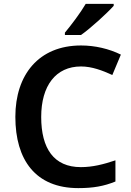

<svg xmlns="http://www.w3.org/2000/svg" viewBox="-20 -1009 675 988"><path d="M565 -979V-989H421C395 -944 345 -878 314 -841V-829H397C447 -864 532 -942 565 -979ZM397 -667C453 -667 508 -646 558 -623L602 -728C541 -758 469 -775 397 -775C179 -775 59 -624 59 -408C59 -186 163 -41 383 -41C460 -41 515 -51 574 -75V-184C512 -163 456 -149 396 -149C257 -149 192 -245 192 -407C192 -568 267 -667 397 -667Z"/></svg>

Font: Noto Sans Tamil UI SemiBold
Style: Regular
Weight: 600
Designer: Jelle Bosma - Monotype Design Team
Foundry: Monotype Imaging Inc.
Version: Version 2.004